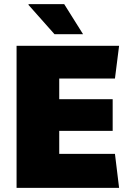

<svg xmlns="http://www.w3.org/2000/svg" viewBox="-20 -907 640 927"><path d="M60 0V-686H555L535 -528H266V-428H524V-275H266V-164H535L555 0ZM243 -742 117 -884 119 -887H290L381 -742Z"/></svg>

Font: Chivo Mono Black
Style: Regular
Weight: 900
Designer: Hector Gatti
Foundry: Omnibus-Type
Version: Version 1.008